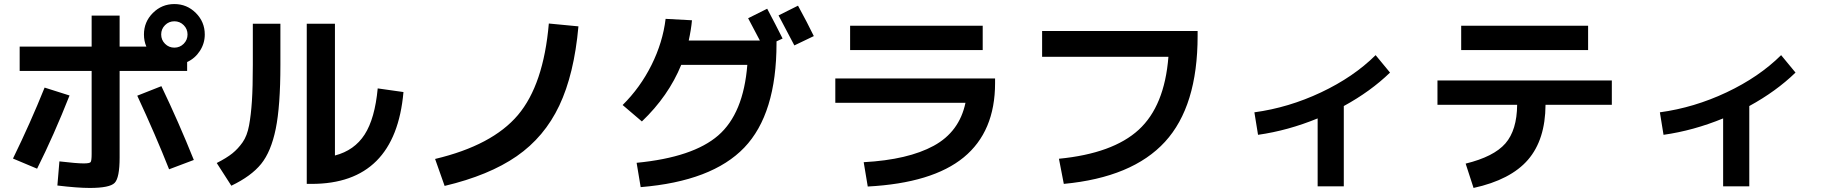

<svg xmlns="http://www.w3.org/2000/svg" viewBox="-20 -870 9040 947"><path d="M77 -640H432V-793H570V-640H702Q690 -667 690 -700Q690 -762 734 -806Q778 -850 840 -850Q902 -850 946 -806Q990 -762 990 -700Q990 -656 966 -619Q942 -582 903 -564V-520H570V-93Q570 7 545.5 32Q521 57 423 57Q362 57 263 45L273 -74Q358 -64 393 -64Q422 -64 427 -70.5Q432 -77 432 -111V-520H77ZM44 -88Q130 -264 200 -438L323 -399Q246 -204 163 -38ZM814 -35Q748 -202 657 -398L776 -445Q861 -268 936 -81ZM886 -654Q905 -673 905 -700Q905 -727 886 -746Q867 -765 840 -765Q813 -765 794 -746Q775 -727 775 -700Q775 -673 794 -654Q813 -635 840 -635Q867 -635 886 -654Z M1227 -753H1363V-550Q1363 -347 1340 -234.5Q1317 -122 1268 -61.5Q1219 -1 1121 46L1049 -66Q1098 -91 1126 -113.5Q1154 -136 1176.5 -168Q1199 -200 1208.5 -251.5Q1218 -303 1222.5 -371.5Q1227 -440 1227 -550ZM1632 -103Q1728 -128 1778.5 -206.5Q1829 -285 1843 -434L1970 -416Q1930 37 1517 37H1493V-753H1632Z M2126 -86Q2408 -153 2534.5 -302.5Q2661 -452 2687 -754L2833 -740Q2812 -504 2738.5 -349Q2665 -194 2528.5 -99.5Q2392 -5 2173 47Z M3994 -692 3898 -646Q3844 -750 3820 -794L3916 -842Q3962 -758 3994 -692ZM3666 -550H3340Q3277 -396 3146 -271L3051 -352Q3138 -438 3193.5 -549.5Q3249 -661 3263 -777L3393 -770Q3389 -725 3377 -670H3728Q3698 -728 3670 -780L3764 -827Q3805 -750 3840 -680L3810 -666V-657Q3810 -308 3651 -142Q3492 24 3140 53L3120 -67Q3398 -94 3522.5 -202Q3647 -310 3666 -550Z M4100 -483H4888V-460Q4888 -221 4733.5 -94Q4579 33 4260 50L4240 -70Q4459 -82 4585.5 -151Q4712 -220 4742 -363H4100ZM4173 -623V-743H4827V-623Z M5120 -717H5887V-693Q5887 -346 5726 -170.5Q5565 5 5227 37L5203 -87Q5469 -113 5596.5 -230Q5724 -347 5743 -590H5120Z M6167 -316Q6336 -339 6496 -414.5Q6656 -490 6765 -598L6836 -512Q6740 -419 6608 -347V49H6479V-286Q6333 -226 6185 -205Z M7187 -623V-743H7813V-623ZM7070 -473H7930V-353H7603Q7602 -181 7516.5 -82Q7431 17 7248 57L7209 -63Q7348 -97 7405 -162.5Q7462 -228 7463 -353H7070Z M8167 -316Q8336 -339 8496 -414.5Q8656 -490 8765 -598L8836 -512Q8740 -419 8608 -347V49H8479V-286Q8333 -226 8185 -205Z"/></svg>

Font: Mplus 1p Bold
Style: Bold
Weight: 700
Version: Version 1.061